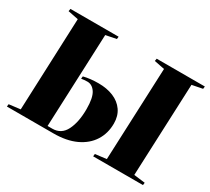

<svg xmlns="http://www.w3.org/2000/svg" viewBox="-140 -967 1317 1205"><g transform="rotate(30 518.0 -365.0)"><path d="M130 -697 55 -712 58 -730H407L405 -712L329 -697L301 -22H335Q400 -22 430 -82Q460 -142 460 -236Q460 -318 437 -353Q414 -388 379 -388Q354 -388 335 -384L337 -402Q385 -414 445 -414Q506 -414 553 -394.5Q600 -375 627 -336.5Q654 -298 654 -243Q654 -172 619 -117Q584 -62 517.5 -31Q451 0 356 0H19L21 -18L103 -28ZM755 -697 680 -712 683 -730H1032L1030 -712L954 -697L926 -28L1007 -18L1005 0H644L646 -18L727 -28Z"/></g></svg>

Font: Literata 72pt ExtraBold
Style: Italic
Weight: 800
Italic angle: -2°
Designer: Latin by Veronika Burian and Jose Scaglione. Greek by Irene Vlachou. Cyrillic by Vera Evstafieva
Foundry: TypeTogether
Version: Version 3.002